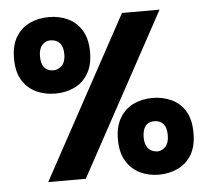

<svg xmlns="http://www.w3.org/2000/svg" viewBox="-52 -774 908 840"><g transform="rotate(-5 402.0 -354.5)"><path d="M193 -383Q147 -383 109 -400.5Q71 -418 48 -455Q25 -492 25 -551Q25 -610 48 -647Q71 -684 109 -701.5Q147 -719 193 -719Q238 -719 275.5 -701.5Q313 -684 336 -646.5Q359 -609 359 -551Q359 -493 336 -455.5Q313 -418 275.5 -400.5Q238 -383 193 -383ZM292 0H127L513 -709H678ZM191 -485Q214 -485 230 -501.5Q246 -518 246 -551Q246 -615 191 -617Q169 -617 154 -600.5Q139 -584 139 -551Q139 -487 191 -485ZM613 10Q568 10 530.5 -8Q493 -26 470 -63.5Q447 -101 447 -159Q447 -217 470 -254.5Q493 -292 530.5 -309.5Q568 -327 613 -327Q658 -327 696 -309.5Q734 -292 756.5 -255Q779 -218 779 -159Q779 -100 756.5 -63Q734 -26 696 -8Q658 10 613 10ZM613 -92Q635 -92 650.5 -108.5Q666 -125 666 -159Q666 -223 613 -225Q561 -225 560 -159Q560 -97 613 -92Z"/></g></svg>

Font: Ulagadi Sans
Style: Bold
Weight: 700
Designer: Ninad Kale (Devanagari), Jonny Pinhorn (Latin)
Foundry: Indian Type Foundry
Version: Version 3.01;March 29, 2020;FontCreator 12.0.0.2522 64-bit; 